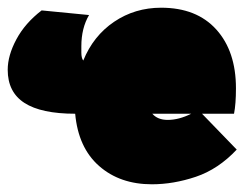

<svg xmlns="http://www.w3.org/2000/svg" viewBox="-52 -467 653 498"><path d="M562 -79Q514 -28 456 -8.5Q398 11 342 11Q259 11 205 -36.5Q151 -84 143 -172Q55 -172 11.5 -200Q-32 -228 -32 -286Q-32 -323 -9.5 -365Q13 -407 56 -440L179 -428Q159 -394 159 -347V-331Q159 -316 164 -310Q190 -374 244 -410.5Q298 -447 366 -447Q458 -447 509 -390.5Q560 -334 560 -238Q560 -197 555 -172H472ZM383 -156Q412 -156 444 -172H343Q357 -156 383 -156Z"/></svg>

Font: Ysabeau Black
Style: Regular
Weight: 900
Designer: Christian Thalmann (Catharsis Fonts)
Version: Version 0.003